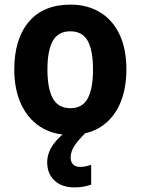

<svg xmlns="http://www.w3.org/2000/svg" viewBox="-20 -576 611 834"><path d="M529 -274Q529 -189 501 -125Q473 -61 418.5 -25.5Q364 10 284 10Q210 10 155.5 -25Q101 -60 71.5 -124Q42 -188 42 -274Q42 -406 105 -481Q168 -556 287 -556Q358 -556 413 -523.5Q468 -491 498.5 -428Q529 -365 529 -274ZM186 -274Q186 -191 209.5 -148.5Q233 -106 286 -106Q338 -106 361 -148.5Q384 -191 384 -274Q384 -357 361 -398.5Q338 -440 285 -440Q233 -440 209.5 -398.5Q186 -357 186 -274ZM287 108Q287 128 298 138.5Q309 149 327 149Q342 149 354.5 146Q367 143 376 140V226Q362 231 344.5 234.5Q327 238 304 238Q248 238 216.5 208Q185 178 185 129Q185 88 212.5 50Q240 12 286 -16L353 0Q319 33 303 58Q287 83 287 108Z"/></svg>

Font: Noto Sans SemiCondensed
Style: Bold
Weight: 700
Width: 4
Designer: Monotype Design Team
Foundry: Monotype Imaging Inc.
Version: Version 2.013; ttfautohint (v1.8.4.7-5d5b)